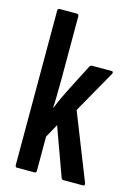

<svg xmlns="http://www.w3.org/2000/svg" viewBox="-107 -741 559 798"><g transform="rotate(15 172.5 -341.5)"><path d="M48 0Q40 0 40 -10V-673Q40 -683 48 -683H122Q131 -683 131 -673V-402Q131 -382 130.5 -361.5Q130 -341 130 -321Q130 -301 128 -281H130Q140 -306 151 -329.5Q162 -353 175 -378L230 -485Q234 -490 240 -490H323Q334 -490 328 -478L225 -296L337 -13Q342 0 332 0H247Q241 0 238 -7L163 -214L131 -156V-10Q131 0 123 0Z"/></g></svg>

Font: Sofia Sans Extra Condensed SemiBold
Style: Regular
Weight: 600
Designer: Botio Nikoltchev, Ani Petrova
Foundry: lettersoup
Version: Version 4.101